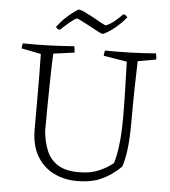

<svg xmlns="http://www.w3.org/2000/svg" viewBox="-57 -880 832 941"><g transform="rotate(5 359.0 -410.0)"><path d="M357 9Q292 9 240 -17.5Q188 -44 158 -96Q128 -148 128 -225Q128 -296 128 -369Q128 -442 127.5 -502.5Q127 -563 126 -596L30 -615Q30 -630 34 -640Q97 -639 159 -641Q221 -643 286 -648Q290 -632 290 -617L187 -603Q185 -578 184 -534.5Q183 -491 182 -437.5Q181 -384 180.5 -328Q180 -272 180 -221Q185 -168 202.5 -125.5Q220 -83 259 -58.5Q298 -34 366 -35Q420 -35 462 -53.5Q504 -72 530 -95Q542 -133 548.5 -190.5Q555 -248 555 -316Q555 -399 552.5 -473Q550 -547 549 -595L434 -614Q434 -628 438 -640Q502 -639 563.5 -641Q625 -643 688 -648Q692 -633 692 -618L602 -602Q600 -546 598.5 -470Q597 -394 597 -293Q597 -221 590.5 -169Q584 -117 572 -81Q551 -60 522.5 -40Q494 -20 455 -5Q433 2 408.5 5.5Q384 9 357 9ZM200 -723 188 -734Q209 -762 233.5 -785Q258 -808 291 -829Q303 -829 324 -818.5Q345 -808 368 -796Q386 -786 402.5 -776.5Q419 -767 431 -763Q455 -773 476 -791Q497 -809 511 -824H520L533 -812Q510 -783 479 -757.5Q448 -732 420 -720Q414 -720 392.5 -731.5Q371 -743 347 -756Q329 -765 313 -773.5Q297 -782 287 -785Q272 -778 248.5 -758Q225 -738 210 -723Z"/></g></svg>

Font: Labrada Light
Style: Regular
Weight: 300
Designer: Mercedes Jáuregui
Foundry: Omnibus-Type Team
Version: Version 1.000; ttfautohint (v1.8.4.7-5d5b)